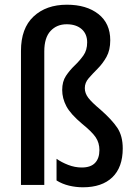

<svg xmlns="http://www.w3.org/2000/svg" viewBox="-20 -785 574 815"><path d="M448 -614Q448 -572 432 -543.5Q416 -515 394.5 -493.5Q373 -472 356.5 -453Q340 -434 340 -411Q340 -389 355 -369.5Q370 -350 406 -320Q455 -277 478 -242.5Q501 -208 501 -155Q501 -75 457 -32.5Q413 10 332 10Q302 10 273 3Q244 -4 220 -19V-111Q241 -96 269.5 -85Q298 -74 327 -74Q365 -74 383.5 -93.5Q402 -113 402 -148Q402 -179 386 -202.5Q370 -226 329 -259Q279 -301 261.5 -334.5Q244 -368 244 -403Q244 -439 260 -463Q276 -487 297 -507Q318 -527 334 -549.5Q350 -572 350 -605Q350 -641 326.5 -661.5Q303 -682 263 -682Q221 -682 194.5 -653.5Q168 -625 168 -567V0H69V-569Q69 -665 122.5 -715Q176 -765 264 -765Q347 -765 397.5 -725.5Q448 -686 448 -614Z"/></svg>

Font: Noto Sans Telugu Condensed Medium
Style: Regular
Weight: 500
Width: 3
Designer: Jelle Bosma - Monotype Design Team
Foundry: Monotype Imaging Inc.
Version: Version 2.005; ttfautohint (v1.8.4.7-5d5b)